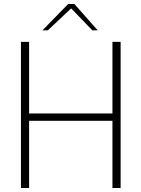

<svg xmlns="http://www.w3.org/2000/svg" viewBox="-20 -943 709 963"><path d="M85 0V-733H126V-374H544V-733H585V0H544V-337H126V0ZM193 -791 322 -923H353L470 -791H443L337 -901L220 -791Z"/></svg>

Font: Exo Thin ExtraLight
Style: Regular
Weight: 250
Version: Version 2.000